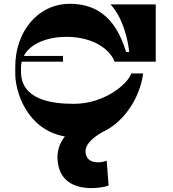

<svg xmlns="http://www.w3.org/2000/svg" viewBox="-20 -723 906 1006"><path d="M327 -530C480 -530 561 -455 580 -400H796V-700H559C623 -632 650 -518 657 -451H641C607 -556 543 -703 346 -703C179 -703 60 -558 60 -374V-335C60 -248 117 -44 320 -8C292 26 277 72 282 119C298 300 509 265 549 249L539 119C503 133 442 135 430 86C418 39 463 0 517 -31C642 -89 716 -226 730 -338H668C649 -283 528 -179 367 -179C246 -179 90 -202 90 -348V-368C90 -379 91 -390 94 -400H310V-430H105C140 -498 235 -530 327 -530Z"/></svg>

Font: Space Cowgirl Black
Style: Regular
Weight: 900
Designer: Valery Marier
Foundry: Valery Marier
Version: Version 1.000;hotconv 1.0.109;makeotfexe 2.5.65596